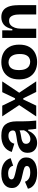

<svg xmlns="http://www.w3.org/2000/svg" viewBox="1166 -1746 593 2966"><g transform="rotate(-90 1463.0 -262.5)"><path d="M276 14Q170 14 106.5 -25Q43 -64 31 -128L140 -174Q147 -142 183.5 -117Q220 -92 286 -92Q331 -92 356.5 -105.5Q382 -119 382 -144Q382 -172 350.5 -184.5Q319 -197 261 -209Q225 -216 186.5 -226.5Q148 -237 115 -255Q82 -273 62 -302.5Q42 -332 42 -378Q42 -450 99.5 -494.5Q157 -539 265 -539Q362 -539 423.5 -500.5Q485 -462 503 -395L386 -356Q379 -392 347.5 -413Q316 -434 266 -434Q223 -434 199 -419.5Q175 -405 175 -382Q175 -354 209.5 -341Q244 -328 300 -316Q340 -308 378 -298Q416 -288 447 -271Q478 -254 496 -225.5Q514 -197 514 -153Q514 -74 452 -30Q390 14 276 14Z M737 14Q670 14 628 -24.5Q586 -63 586 -133Q586 -188 611.5 -220Q637 -252 676 -269Q715 -286 758.5 -293.5Q802 -301 839 -306Q886 -313 908.5 -322.5Q931 -332 931 -361Q931 -389 911 -409Q891 -429 848 -429Q805 -429 771.5 -406.5Q738 -384 727 -338L599 -378Q624 -459 688.5 -499Q753 -539 848 -539Q971 -539 1021.5 -478.5Q1072 -418 1072 -305V-217Q1072 -108 1084 0H957Q952 -25 949 -57Q946 -89 944 -123H926Q904 -65 856 -25.5Q808 14 737 14ZM798 -90Q835 -90 874 -115.5Q913 -141 934 -190L932 -257Q903 -244 867.5 -238.5Q832 -233 799.5 -226.5Q767 -220 746 -204.5Q725 -189 725 -157Q725 -126 745.5 -108Q766 -90 798 -90Z M1148 0 1323 -263 1149 -525H1314L1410 -327H1428L1523 -525H1689L1514 -263L1690 0H1526L1428 -200H1410L1315 0Z M1988 14Q1909 14 1848.5 -17.5Q1788 -49 1754 -111Q1720 -173 1720 -264Q1720 -356 1754.5 -417Q1789 -478 1849.5 -508.5Q1910 -539 1987 -539Q2066 -539 2126.5 -508Q2187 -477 2222 -415.5Q2257 -354 2257 -262Q2257 -168 2221.5 -107Q2186 -46 2125 -16Q2064 14 1988 14ZM1993 -93Q2024 -93 2051 -107.5Q2078 -122 2095 -157Q2112 -192 2112 -254Q2112 -319 2093.5 -357Q2075 -395 2045.5 -411.5Q2016 -428 1983 -428Q1953 -428 1925.5 -413.5Q1898 -399 1881 -364Q1864 -329 1864 -266Q1864 -201 1882.5 -163Q1901 -125 1930 -109Q1959 -93 1993 -93Z M2360 0V-525H2478L2477 -369H2497Q2518 -462 2565.5 -500.5Q2613 -539 2681 -539Q2734 -539 2769 -519.5Q2804 -500 2824 -468.5Q2844 -437 2853 -400.5Q2862 -364 2864.5 -329.5Q2867 -295 2867 -269V0H2723V-253Q2723 -271 2721 -298.5Q2719 -326 2710 -354Q2701 -382 2681.5 -400.5Q2662 -419 2626 -419Q2585 -419 2558.5 -394.5Q2532 -370 2518 -329Q2504 -288 2504 -240V0Z"/></g></svg>

Font: Bricolage Grotesque 10pt Bricolage Grotesque 10pt Regular
Style: Bold
Weight: 700
Designer: Mathieu Triay
Foundry: Atelier Triay
Version: Version 1.000; ttfautohint (v1.8.4.7-5d5b);gftools[0.9.32]